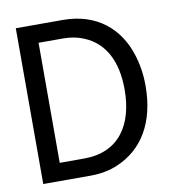

<svg xmlns="http://www.w3.org/2000/svg" viewBox="-70 -642 637 704"><g transform="rotate(-10 249.0 -290.0)"><path d="M210 0C248 0 282 -6 314 -20C410 -61 467 -153 467 -290C467 -335 460 -375 448 -411C416 -508 338 -580 210 -580H35V0ZM199 -66H108V-513H199C228 -513 254 -508 277 -498C351 -467 389 -395 389 -290C389 -158 329 -66 199 -66Z"/></g></svg>

Font: Charger
Style: Regular
Weight: 400
Designer: Jasper
Foundry: Cannot Into Space Fonts
Version: Version 0.98